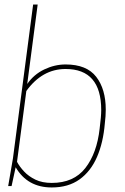

<svg xmlns="http://www.w3.org/2000/svg" viewBox="-20 -820 550 846"><path d="M208 6Q101 6 49 -83L31 0H16L37 -122L126 -800H146L100 -450Q129 -492 175 -514Q221 -536 269 -536Q362 -536 404 -481.5Q446 -427 446 -337Q446 -309 442 -277Q435 -192 407.5 -128.5Q380 -65 330.5 -29.5Q281 6 208 6ZM208 -14Q305 -14 356 -79.5Q407 -145 419 -253Q426 -307 426 -335Q426 -516 269 -516Q166 -516 96 -419L55 -107Q66 -86 86 -64.5Q106 -43 136 -28.5Q166 -14 208 -14Z"/></svg>

Font: Tanohe Sans Thin
Style: Italic
Weight: 100
Designer: Village Type and Design LLC & Cristiano Sobral
Foundry: Cooper Hewitt Smithsonian Design Museum
Version: Version 1.00;September 29, 2021;FontCreator 13.0.0.2655 64-b